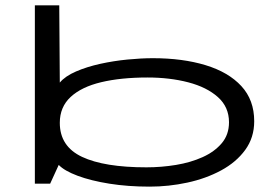

<svg xmlns="http://www.w3.org/2000/svg" viewBox="-20 -685 1040 716"><path d="M538 11Q457 11 388 0Q319 -11 269.5 -29.5Q220 -48 199 -70L167 0H110V-665H201L203 -377Q223 -401 263.5 -418.5Q304 -436 354 -447Q404 -458 455.5 -463Q507 -468 550 -468Q661 -468 746.5 -442Q832 -416 880 -364Q928 -312 928 -233Q928 -172 894.5 -126Q861 -80 804.5 -49.5Q748 -19 678.5 -4Q609 11 538 11ZM526 -61Q582 -61 636.5 -70Q691 -79 735.5 -99Q780 -119 807 -151Q834 -183 834 -229Q834 -286 792.5 -323Q751 -360 682 -378Q613 -396 530 -396Q431 -396 357.5 -378.5Q284 -361 243.5 -323.5Q203 -286 203 -227Q203 -139 286 -100Q369 -61 526 -61Z"/></svg>

Font: Inconsolata UltraExpanded Thin
Style: Regular
Weight: 100
Width: 9
Monospace: yes
Designer: Raph Levien, Cyreal, Brenton Simpson
Foundry: Raph Levien, Cyreal, Google
Version: Version 3.100; ttfautohint (v1.8.4.7-5d5b)